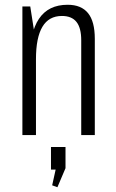

<svg xmlns="http://www.w3.org/2000/svg" viewBox="-20 -567 487 806"><path d="M321 -398Q321 -450 301 -475Q281 -500 240 -500Q185 -500 158 -454.5Q131 -409 131 -319L104 -251V-311Q104 -429 143.5 -488Q183 -547 264 -547Q321 -547 349.5 -512Q378 -477 378 -404V0H321ZM74 -540H107L131 -386V0H74ZM255 50V139L221 219L199 211L224 98L251 145H194V50Z"/></svg>

Font: Pathway Extreme Condensed Thin
Style: Regular
Weight: 250
Width: 3
Version: Version 1.001;gftools[0.9.26]